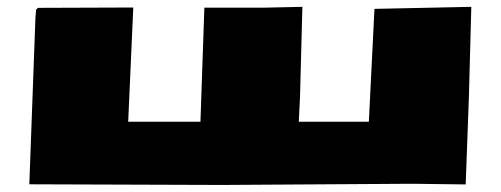

<svg xmlns="http://www.w3.org/2000/svg" viewBox="-20 -522 1434 550"><path d="M1323.2 -244.1 1314 6.3 1160.2 4.4 616.2 7.8 64 5.9 81.5 -470.7 83.5 -494.6 88.9 -499.5 361.8 -500.5 347.2 -173.3H554.2L565.4 -500H734.9L846.2 -502.4L839.4 -244.1L835.9 -173.3H1036.6L1052.7 -496.6L1330.1 -502.4Z"/></svg>

Font: Seymour One
Style: Book
Weight: 400
Designer: vernon adams
Foundry: vernon adams
Version: Version 1.000; ttfautohint (v0.93) -l 8 -r 50 -G 200 -x 0 -w